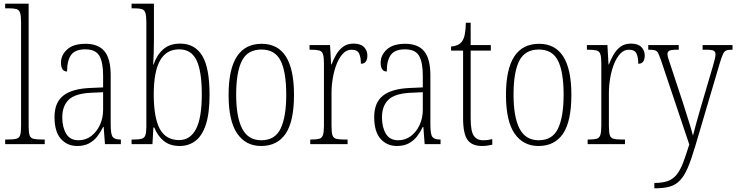

<svg xmlns="http://www.w3.org/2000/svg" viewBox="-20 -780 3984 1039"><path d="M8 0V-25H19Q52 -25 68 -29Q84 -33 89 -48.5Q94 -64 94 -98V-660Q94 -695 88.5 -711Q83 -727 68.5 -731Q54 -735 27 -735H8V-760H135V-98Q135 -64 140 -48.5Q145 -33 161 -29Q177 -25 210 -25H222V0Z M398 10Q344 10 309.5 -28.5Q275 -67 275 -147Q275 -225 322.5 -262.5Q370 -300 469 -304L538 -307V-371Q538 -442 518 -477.5Q498 -513 441 -513Q387 -513 365 -483Q343 -453 343 -393Q310 -393 310 -441Q310 -482 343.5 -512.5Q377 -543 443 -543Q512 -543 545.5 -502.5Q579 -462 579 -372V-107Q579 -54 589.5 -39.5Q600 -25 631 -25H634V0H548L541 -93H538Q525 -66 507 -42.5Q489 -19 462.5 -4.5Q436 10 398 10ZM405 -21Q444 -21 474 -44Q504 -67 521 -104.5Q538 -142 538 -186V-281L473 -278Q386 -274 351.5 -240Q317 -206 317 -145Q317 -92 338 -56.5Q359 -21 405 -21Z M953 10Q900 10 866.5 -17Q833 -44 815 -90H810L805 0H692V-25H704Q732 -25 746.5 -29Q761 -33 766.5 -48Q772 -63 772 -94V-659Q772 -695 766.5 -711Q761 -727 746.5 -731Q732 -735 705 -735H692V-760H813V-564Q813 -537 812 -499Q811 -461 809 -430H811Q828 -482 863 -513Q898 -544 955 -544Q1034 -544 1074 -479Q1114 -414 1114 -267Q1114 -167 1094 -106Q1074 -45 1037.5 -17.5Q1001 10 953 10ZM950 -22Q1009 -22 1040.5 -81.5Q1072 -141 1072 -270Q1072 -395 1043.5 -454Q1015 -513 950 -513Q880 -513 846 -452.5Q812 -392 812 -269Q812 -144 844.5 -83Q877 -22 950 -22Z M1393 10Q1310 10 1263.5 -57.5Q1217 -125 1217 -267Q1217 -543 1396 -543Q1571 -543 1571 -267Q1571 -124 1526 -57Q1481 10 1393 10ZM1394 -21Q1469 -21 1499 -85Q1529 -149 1529 -267Q1529 -391 1498.5 -451.5Q1468 -512 1395 -512Q1320 -512 1289 -451Q1258 -390 1258 -267Q1258 -147 1290.5 -84Q1323 -21 1394 -21Z M1659 0V-25H1665Q1693 -25 1707.5 -29Q1722 -33 1727.5 -49Q1733 -65 1733 -100V-438Q1733 -472 1727.5 -487.5Q1722 -503 1707 -507Q1692 -511 1661 -511H1655V-536H1766L1772 -431H1774Q1784 -458 1799 -484Q1814 -510 1836.5 -527Q1859 -544 1894 -544Q1931 -544 1949.5 -525.5Q1968 -507 1968 -479Q1968 -460 1960 -447.5Q1952 -435 1933 -435Q1933 -469 1923.5 -490Q1914 -511 1882 -511Q1856 -511 1836 -490Q1816 -469 1802 -434Q1788 -399 1781 -357.5Q1774 -316 1774 -276V-99Q1774 -64 1779 -48.5Q1784 -33 1799 -29Q1814 -25 1842 -25H1861V0Z M2128 10Q2074 10 2039.5 -28.5Q2005 -67 2005 -147Q2005 -225 2052.5 -262.5Q2100 -300 2199 -304L2268 -307V-371Q2268 -442 2248 -477.5Q2228 -513 2171 -513Q2117 -513 2095 -483Q2073 -453 2073 -393Q2040 -393 2040 -441Q2040 -482 2073.5 -512.5Q2107 -543 2173 -543Q2242 -543 2275.5 -502.5Q2309 -462 2309 -372V-107Q2309 -54 2319.5 -39.5Q2330 -25 2361 -25H2364V0H2278L2271 -93H2268Q2255 -66 2237 -42.5Q2219 -19 2192.5 -4.5Q2166 10 2128 10ZM2135 -21Q2174 -21 2204 -44Q2234 -67 2251 -104.5Q2268 -142 2268 -186V-281L2203 -278Q2116 -274 2081.5 -240Q2047 -206 2047 -145Q2047 -92 2068 -56.5Q2089 -21 2135 -21Z M2589 10Q2534 10 2510 -23Q2486 -56 2486 -142V-506H2421V-528Q2460 -531 2478 -553Q2490 -568 2495 -593Q2500 -618 2501 -657H2527V-536H2636V-506H2527V-139Q2527 -71 2543.5 -46Q2560 -21 2594 -21Q2608 -21 2619 -22.5Q2630 -24 2644 -27V3Q2631 6 2616.5 8Q2602 10 2589 10Z M2894 10Q2811 10 2764.5 -57.5Q2718 -125 2718 -267Q2718 -543 2897 -543Q3072 -543 3072 -267Q3072 -124 3027 -57Q2982 10 2894 10ZM2895 -21Q2970 -21 3000 -85Q3030 -149 3030 -267Q3030 -391 2999.5 -451.5Q2969 -512 2896 -512Q2821 -512 2790 -451Q2759 -390 2759 -267Q2759 -147 2791.5 -84Q2824 -21 2895 -21Z M3160 0V-25H3166Q3194 -25 3208.5 -29Q3223 -33 3228.5 -49Q3234 -65 3234 -100V-438Q3234 -472 3228.5 -487.5Q3223 -503 3208 -507Q3193 -511 3162 -511H3156V-536H3267L3273 -431H3275Q3285 -458 3300 -484Q3315 -510 3337.5 -527Q3360 -544 3395 -544Q3432 -544 3450.5 -525.5Q3469 -507 3469 -479Q3469 -460 3461 -447.5Q3453 -435 3434 -435Q3434 -469 3424.5 -490Q3415 -511 3383 -511Q3357 -511 3337 -490Q3317 -469 3303 -434Q3289 -399 3282 -357.5Q3275 -316 3275 -276V-99Q3275 -64 3280 -48.5Q3285 -33 3300 -29Q3315 -25 3343 -25H3362V0Z M3521 210Q3567 210 3595.5 199Q3624 188 3643 163.5Q3662 139 3677 99.5Q3692 60 3710 2L3557 -454Q3548 -480 3541.5 -492.5Q3535 -505 3523.5 -508Q3512 -511 3490 -511H3488V-536H3653V-511H3644Q3612 -511 3602 -505.5Q3592 -500 3592 -487Q3592 -478 3597.5 -460.5Q3603 -443 3613 -414L3676 -223Q3693 -169 3708 -121.5Q3723 -74 3730 -46Q3737 -75 3747.5 -112Q3758 -149 3771 -195L3837 -419Q3843 -440 3847.5 -457.5Q3852 -475 3852 -486Q3852 -499 3843 -505Q3834 -511 3801 -511H3782V-536H3944V-511H3940Q3920 -511 3909.5 -506.5Q3899 -502 3892 -486.5Q3885 -471 3875 -438L3742 12Q3721 83 3702 127.5Q3683 172 3659.5 196.5Q3636 221 3603.5 230Q3571 239 3524 239H3521Z"/></svg>

Font: Noto Serif Myanmar Condensed ExtraLight
Style: Regular
Weight: 200
Width: 3
Designer: Ben Mitchell and the Monotype Design Team
Foundry: Monotype Imaging Inc.
Version: Version 2.106; ttfautohint (v1.8.4.7-5d5b)